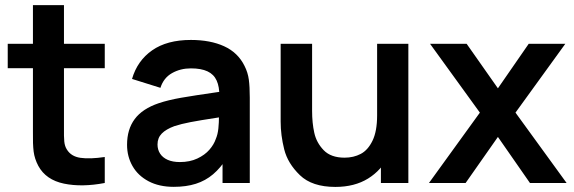

<svg xmlns="http://www.w3.org/2000/svg" viewBox="-20 -710 2228 745"><path d="M128.7 -66.3Q114.1 -93.8 110.5 -122.2Q107 -150.6 107.8 -197.2V-220.7V-690H228.2V-227.3V-212.1Q227.7 -179.6 229.4 -161.2Q231.2 -142.8 239.2 -130.3Q255.8 -102.8 292.2 -97.6Q328.5 -92.3 386.5 -100.8V0Q298 17 228.1 2.5Q158.2 -12.1 128.7 -66.3ZM10 -540H386.5V-445.5H10Z M473 -148Q473 -208.2 502.8 -248.1Q532.5 -288.1 595.8 -309.5Q632.7 -321.9 682.8 -330.7Q732.9 -339.4 825.2 -352.7Q850.2 -356.4 874.7 -359.8L831.3 -335.7Q831.6 -373.6 820.6 -397.6Q809.7 -421.6 785.2 -433.1Q760.7 -444.7 720.3 -444.7Q680.2 -444.7 647.5 -426.3Q614.8 -407.9 602.5 -369.2L492.3 -403.7Q512.8 -474.4 570.4 -514.7Q628 -555 720.7 -555Q795.9 -555 849.5 -530.6Q903.1 -506.2 928.7 -454.5Q941.8 -428.8 945.5 -401Q949.2 -373.2 949.2 -331.3V0H843.5V-117.2L861 -97.8Q836.1 -58.6 806.7 -33.7Q777.3 -8.8 739.9 3.1Q702.5 15 654.2 15Q597.4 15 556.4 -6.7Q515.4 -28.4 494.2 -65.6Q473 -102.8 473 -148ZM817.3 -170.7Q824.9 -188.3 827.3 -211.4Q829.7 -234.4 829.7 -261.5V-271.7L866.7 -260.5L823 -253.4Q755.3 -243.1 719 -236.1Q682.7 -229.1 656.5 -220.5Q624.2 -208.6 607.7 -191.8Q591.2 -174.9 591.2 -149.5Q591.2 -129.3 601.2 -113.9Q611.2 -98.5 630.6 -89.8Q650.1 -81.2 678 -81.2Q716.4 -81.2 745.6 -94.9Q774.8 -108.6 792.5 -129Q810.2 -149.4 817.3 -170.7Z M1069 -238.5V-540H1191V-279.8Q1191 -233 1199.5 -194.7Q1207.9 -156.3 1236 -127.2Q1264 -98.2 1317.2 -98.2Q1351.8 -98.2 1379.7 -112.8Q1407.5 -127.3 1425.4 -164Q1443.3 -200.7 1443.3 -262.5L1514.8 -231.8Q1514.8 -162.1 1487.8 -106Q1460.8 -49.8 1408.2 -17.2Q1355.5 15.3 1281.3 15.3Q1190.8 15.3 1143.7 -30.3Q1096.5 -75.8 1082.8 -130.5Q1069 -185.2 1069 -238.5ZM1458 -167.5H1443.3V-540H1564.5V0H1458Z M1842 -273 1648.7 -540H1790.7L1912 -367.3L2031.5 -540H2173.5L1980.2 -273L2178.5 0H2036.3L1912 -178.7L1786.7 0H1644.5Z"/></svg>

Font: Tap Sans
Style: Regular
Weight: 400
Designer: Tap Payments
Foundry: Tap Payments
Version: Version 1.001;Glyphs 3.1.2 (3151)